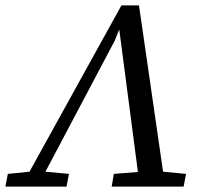

<svg xmlns="http://www.w3.org/2000/svg" viewBox="-56 -690 757 710"><path d="M-36 0 -27 -47 53 -55 393 -670H458L547 -55L632 -47L623 0H357L365 -47L454 -54L385 -581L368 -539L112 -55L199 -47L190 0Z"/></svg>

Font: Source Serif 4 SmText
Style: Italic
Weight: 400
Italic angle: -12°
Designer: Frank Grießhammer
Foundry: Adobe
Version: Version 4.005;hotconv 1.1.0;makeotfexe 2.6.0